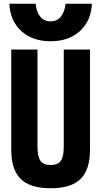

<svg xmlns="http://www.w3.org/2000/svg" viewBox="-20 -994 540 1024"><path d="M250 10Q141 10 90.5 -39.5Q40 -89 40 -195V-730H180V-210Q180 -158 196 -136Q212 -114 250 -114Q288 -114 304 -136Q320 -158 320 -210V-730H460V-195Q460 -89 409.5 -39.5Q359 10 250 10ZM250 -774Q153 -774 93.5 -828.5Q34 -883 30 -974H170Q175 -928 195.5 -904Q216 -880 250 -880Q283 -880 303.5 -904Q324 -928 330 -974H470Q466 -883 406.5 -828.5Q347 -774 250 -774Z"/></svg>

Font: M PLUS 1 Code
Style: Regular
Weight: 400
Designer: Coji Morishita
Foundry: UNDERFOREST DESIGN
Version: Version 1.005